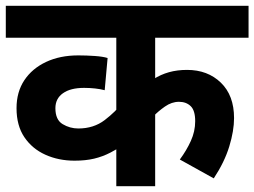

<svg xmlns="http://www.w3.org/2000/svg" viewBox="-20 -642 877 662"><path d="M837 -512H515V-337L509 -369Q534 -385 562.5 -393Q591 -401 625 -401Q696 -401 741.5 -357Q787 -313 787 -235Q787 -191 770.5 -137Q754 -83 717 -27L600 -92Q623 -123 638 -156Q653 -189 653 -224Q653 -261 637.5 -276Q622 -291 597 -291Q572 -291 548.5 -274.5Q525 -258 509 -241L515 -260V0H381V-187L417 -149Q388 -130 361 -116Q334 -102 304.5 -95Q275 -88 237 -88Q182 -88 136.5 -108.5Q91 -129 64 -169Q37 -209 37 -269Q37 -325 64 -365.5Q91 -406 139 -428.5Q187 -451 250 -451Q278 -451 306.5 -449Q335 -447 351 -442L341 -331Q326 -335 307.5 -337Q289 -339 270 -339Q223 -339 197 -320.5Q171 -302 171 -269Q171 -229 196 -214Q221 -199 250 -199Q303 -199 341 -228Q379 -257 404 -290L381 -202V-512H0V-622H837Z"/></svg>

Font: Noto Sans Devanagari
Style: Regular
Weight: 400
Designer: Jelle Bosma - Monotype Design Team
Foundry: Monotype Imaging Inc.
Version: Version 2.003